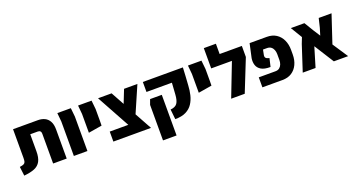

<svg xmlns="http://www.w3.org/2000/svg" viewBox="-50 -1468 4505 2420"><g transform="rotate(-20 2203.0 -258.5)"><path d="M30 19 15 -103Q53 -108 70 -117Q87 -126 92 -144Q97 -162 97 -194V-579H431Q481 -579 520.5 -560Q560 -541 583 -499.5Q606 -458 606 -390V0H424V-400Q424 -445 379 -445H279V-218Q279 -132 252.5 -83Q226 -34 171 -11.5Q116 11 30 19Z M702 0V-462L691 -579H872L884 -462V0Z M980 -210V-462L969 -579H1150L1162 -462V-303L1161 -240Z M1232 0V-134H1481L1237 -579H1419L1516 -402L1586 -579H1765L1612 -227L1737 0Z M2062 1 2048 -133Q2112 -138 2138 -174.5Q2164 -211 2169 -292L2179 -445H1838V-579H2375L2369 -465L2361 -342Q2358 -278 2343.5 -217Q2329 -156 2297 -106.5Q2265 -57 2208 -28Q2151 1 2062 1ZM1825 200V-276L1850 -345H2007V200Z M2454 -210V-462L2443 -579H2624L2636 -462V-303L2635 -240Z M2812 0 2984 -445H2706V-717H2868V-579H3166V-431L2994 0Z M3231 0V-134H3455Q3488 -134 3509 -150.5Q3530 -167 3540 -193.5Q3550 -220 3550 -249V-330Q3550 -359 3540 -385.5Q3530 -412 3509 -428.5Q3488 -445 3455 -445H3401L3387 -375Q3383 -350 3395 -337Q3407 -324 3441 -316L3415 -206Q3334 -205 3291 -231Q3248 -257 3234.5 -299.5Q3221 -342 3229 -392L3270 -579H3500Q3574 -579 3625.5 -545.5Q3677 -512 3704.5 -453.5Q3732 -395 3732 -320V-259Q3732 -184 3704.5 -125.5Q3677 -67 3625.5 -33.5Q3574 0 3500 0Z M4381 0H4189L4023 -263L3944 0H3772L3884 -343L3916 -425L3823 -579H4005L4080 -455L4139 -363L4168 -459L4197 -579H4369L4245 -206Z"/></g></svg>

Font: Assistant ExtraBold
Style: Regular
Weight: 800
Designer: Hebrew By Ben Nathan, Latin by Paul Hunt
Version: Version 3.000